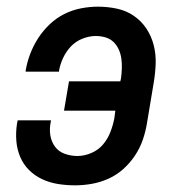

<svg xmlns="http://www.w3.org/2000/svg" viewBox="-20 -548 540 576"><path d="M205 8Q179 8 154 4Q129 0 106.5 -10.5Q84 -21 67 -38Q50 -55 40.5 -77.5Q31 -100 29 -125.5Q27 -151 31 -177L33 -187H133L132 -181Q128 -161 131 -142Q134 -123 145 -108Q156 -93 174.5 -86.5Q193 -80 212 -80Q233 -80 254 -89Q275 -98 289 -114.5Q303 -131 311 -151.5Q319 -172 323 -193L326 -216H172L187 -304H341L343 -313Q345 -328 345.5 -343Q346 -358 344 -372.5Q342 -387 336 -400Q330 -413 320 -422.5Q310 -432 296 -436Q282 -440 267 -440Q248 -440 227.5 -432Q207 -424 192.5 -408.5Q178 -393 169 -373.5Q160 -354 157 -335V-333H57V-336Q61 -361 70.5 -386Q80 -411 94.5 -433.5Q109 -456 129 -475Q149 -494 173 -506Q197 -518 223 -523Q249 -528 274 -528Q303 -528 331 -522Q359 -516 381.5 -500.5Q404 -485 419 -462.5Q434 -440 441 -413Q448 -386 447 -357Q446 -328 441 -299L421 -179Q417 -154 408.5 -129Q400 -104 385 -81.5Q370 -59 350 -41Q330 -23 305.5 -12Q281 -1 255.5 3.5Q230 8 205 8Z"/></svg>

Font: Iosevka Semibold Oblique
Style: Regular
Weight: 600
Italic angle: -9°
Monospace: yes
Designer: Belleve Invis
Foundry: Belleve Invis
Version: Version 32.5.0; ttfautohint (v1.8.4)